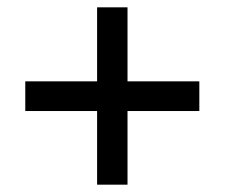

<svg xmlns="http://www.w3.org/2000/svg" viewBox="-20 -615 615 524"><path d="M328 -393V-595H245V-393H49V-312H245V-111H328V-312H524V-393Z"/></svg>

Font: Noto Sans Lao UI Med
Style: Regular
Weight: 500
Designer: Monotype Design Team
Foundry: Monotype Imaging Inc.
Version: Version 2.000